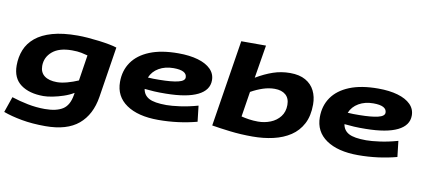

<svg xmlns="http://www.w3.org/2000/svg" viewBox="-81 -1043 3474 1567"><g transform="rotate(10 1655.5 -260.0)"><path d="M2 164 47 34Q111 55 181.5 69Q252 83 323 83Q419 83 471.5 49.5Q524 16 538 -71L541 -89Q505 -67 459 -51.5Q413 -36 369 -27.5Q325 -19 294 -19Q176 -19 106 -70.5Q36 -122 36 -228Q36 -298 60 -357.5Q84 -417 137 -461Q190 -505 276 -529.5Q362 -554 486 -554Q523 -554 569.5 -550.5Q616 -547 663 -541Q710 -535 749.5 -527.5Q789 -520 812 -512L746 -92Q722 59 626 139.5Q530 220 352 220Q243 220 155 204Q67 188 2 164ZM591 -408Q570 -414 538.5 -420.5Q507 -427 460 -427Q354 -427 298 -379.5Q242 -332 242 -260Q242 -206 279 -178Q316 -150 383 -150Q420 -150 467.5 -163Q515 -176 558 -195Z M1570 -31Q1495 -11 1414.5 -0.5Q1334 10 1250 10Q1082 10 986 -56Q890 -122 890 -242Q890 -336 938.5 -406Q987 -476 1082.5 -515Q1178 -554 1320 -554Q1413 -554 1482 -534Q1551 -514 1589 -476Q1627 -438 1627 -384Q1627 -302 1537.5 -258Q1448 -214 1276 -212Q1222 -211 1178 -213.5Q1134 -216 1098 -220Q1106 -169 1150.5 -145Q1195 -121 1295 -121Q1338 -121 1407.5 -130.5Q1477 -140 1555 -162ZM1302 -428Q1232 -428 1180.5 -398Q1129 -368 1108 -316Q1130 -314 1154 -314Q1178 -314 1204 -314Q1304 -315 1358 -328Q1412 -341 1412 -370Q1412 -428 1302 -428Z M2012 -740 1967 -466Q2038 -508 2105 -531Q2172 -554 2246 -554Q2323 -554 2373.5 -525.5Q2424 -497 2449 -447Q2474 -397 2474 -333Q2474 -238 2439.5 -172.5Q2405 -107 2344.5 -67Q2284 -27 2203.5 -8.5Q2123 10 2031 10Q1934 10 1846 -0.5Q1758 -11 1693 -22L1807 -740ZM2144 -405Q2097 -405 2048 -389Q1999 -373 1949 -345L1916 -136Q1943 -129 1979 -123.5Q2015 -118 2055 -118Q2109 -118 2158 -137.5Q2207 -157 2237.5 -196.5Q2268 -236 2268 -293Q2268 -348 2235 -376.5Q2202 -405 2144 -405Z M3226 -31Q3151 -11 3070.5 -0.5Q2990 10 2906 10Q2738 10 2642 -56Q2546 -122 2546 -242Q2546 -336 2594.5 -406Q2643 -476 2738.5 -515Q2834 -554 2976 -554Q3069 -554 3138 -534Q3207 -514 3245 -476Q3283 -438 3283 -384Q3283 -302 3193.5 -258Q3104 -214 2932 -212Q2878 -211 2834 -213.5Q2790 -216 2754 -220Q2762 -169 2806.5 -145Q2851 -121 2951 -121Q2994 -121 3063.5 -130.5Q3133 -140 3211 -162ZM2958 -428Q2888 -428 2836.5 -398Q2785 -368 2764 -316Q2786 -314 2810 -314Q2834 -314 2860 -314Q2960 -315 3014 -328Q3068 -341 3068 -370Q3068 -428 2958 -428Z"/></g></svg>

Font: Georama ExtraExtended
Style: Bold Italic
Weight: 700
Width: 8
Italic angle: -9°
Designer: Jean-Baptiste Levee
Foundry: Production Type
Version: Version 1.000